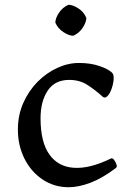

<svg xmlns="http://www.w3.org/2000/svg" viewBox="-20 -775 544 805"><path d="M268 10Q207 10 158.5 -22.5Q110 -55 82.5 -110Q55 -165 55 -232Q55 -292 77.5 -343Q100 -394 137 -431.5Q174 -469 219.5 -490Q265 -511 311 -511Q360 -511 397.5 -498Q435 -485 450 -470Q458 -462 456.5 -442.5Q455 -423 448 -403Q441 -383 430.5 -372Q420 -361 410 -370Q379 -398 346.5 -419Q314 -440 270 -440Q210 -440 180 -395Q150 -350 150 -279Q150 -180 186.5 -128Q223 -76 289.5 -71.5Q356 -67 444 -110Q451 -114 458 -105Q465 -96 468.5 -85Q472 -74 465 -70Q408 -27 358.5 -8.5Q309 10 268 10ZM287 -625Q270 -625 246.5 -640Q223 -655 212 -680Q212 -698 227 -721Q242 -744 267 -755Q284 -755 307.5 -740.5Q331 -726 342 -700Q342 -682 327 -659Q312 -636 287 -625Z"/></svg>

Font: Anvers
Style: Regular
Weight: 400
Designer: Ishtar van Looy
Version: Version 1.000